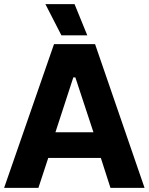

<svg xmlns="http://www.w3.org/2000/svg" viewBox="-25 -915 724 935"><path d="M274 -743H400L338 -895H196ZM-5 0H162L210 -146H466L513 0H679L438 -700H238ZM245 -271 332 -538H342L430 -271Z"/></svg>

Font: Fixel Display Bold
Style: Bold
Weight: 700
Designer: AlfaBravo + MacPaw
Foundry: Kyrylo Tkachov, Marchela Mozhyna, Serhii Makarenko, Maria Weinstein, Zakhar Kryvoshyya
Version: Version 1.211